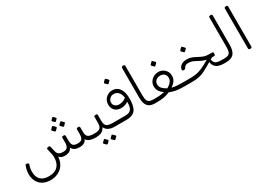

<svg xmlns="http://www.w3.org/2000/svg" viewBox="6 -1744 4114 2959"><g transform="rotate(-30 2063.5 -264.5)"><path d="M319 221Q235 221 177.5 189.5Q120 158 90.5 101Q61 44 61 -31Q61 -61 67.5 -94Q74 -127 88 -167Q92 -178 98 -182.5Q104 -187 114 -184L130 -179Q144 -175 146.5 -169Q149 -163 146 -154Q134 -124 129 -94.5Q124 -65 124 -36Q124 56 172.5 106Q221 156 320 156Q424 156 478.5 99.5Q533 43 533 -64Q533 -87 524.5 -128.5Q516 -170 505 -213Q502 -222 505.5 -230Q509 -238 519 -239L540 -243Q552 -245 557.5 -239.5Q563 -234 565 -223Q571 -198 577 -174Q583 -150 587 -131Q597 -95 621 -77.5Q645 -60 694 -60Q752 -60 772 -88Q792 -116 792 -170V-252Q792 -262 797 -268.5Q802 -275 812 -275H832Q842 -275 847 -268.5Q852 -262 852 -252V-170Q852 -109 875 -84.5Q898 -60 955 -60Q1012 -60 1032 -88Q1052 -116 1052 -170V-252Q1052 -262 1057 -268.5Q1062 -275 1072 -275H1092Q1102 -275 1107 -268.5Q1112 -262 1112 -252V-170Q1112 -112 1141 -88.5Q1170 -65 1241 -65H1262Q1277 -65 1277 -50V-30Q1277 0 1247 0Q1183 0 1141.5 -15.5Q1100 -31 1077 -64Q1064 -29 1031 -12Q998 5 955 5Q903 5 869 -12Q835 -29 817 -64Q808 -41 790 -25.5Q772 -10 747 -2.5Q722 5 691 5Q652 5 630.5 -5Q609 -15 591 -38Q586 34 559.5 83.5Q533 133 494 163Q455 193 409 207Q363 221 319 221ZM831 -523Q827 -519 822 -519.5Q817 -520 812 -524L782 -554Q773 -564 782 -573L812 -603Q821 -612 830 -603L860 -573Q871 -563 861 -553ZM759 -397Q755 -393 749 -393Q743 -393 738 -398L707 -430Q703 -435 703 -440.5Q703 -446 707 -451L738 -483Q748 -494 759 -483L791 -451Q796 -447 796.5 -440.5Q797 -434 792 -429ZM906 -397Q902 -392 896 -393Q890 -394 885 -398L852 -430Q848 -434 848 -440.5Q848 -447 852 -451L885 -483Q895 -493 905 -483L937 -451Q942 -447 942 -440.5Q942 -434 937 -429Z M1247 0Q1232 0 1232 -16V-35Q1232 -65 1262 -65Q1328 -65 1355 -90Q1382 -115 1382 -182V-285Q1382 -305 1402 -305H1422Q1442 -305 1442 -285V-182Q1442 -135 1456 -109.5Q1470 -84 1500.5 -74.5Q1531 -65 1582 -65Q1597 -65 1597 -50V-30Q1597 0 1567 0Q1521 0 1478 -18Q1435 -36 1408 -87Q1384 -36 1340 -18Q1296 0 1247 0ZM1351 176Q1347 180 1341 179.5Q1335 179 1330 175L1298 143Q1294 139 1294 132.5Q1294 126 1298 122L1330 90Q1335 85 1340.5 85Q1346 85 1351 90L1383 122Q1388 126 1388.5 132.5Q1389 139 1384 144ZM1488 176Q1484 180 1478 179.5Q1472 179 1467 175L1434 143Q1430 139 1430 132.5Q1430 126 1434 122L1467 90Q1472 85 1477.5 85Q1483 85 1487 90L1519 122Q1524 126 1524.5 132.5Q1525 139 1520 144Z M1575 0Q1561 0 1556.5 -5Q1552 -10 1552.5 -16.5Q1553 -23 1553 -28V-44Q1553 -59 1556.5 -62Q1560 -65 1575 -65H1798Q1852 -65 1883 -83.5Q1914 -102 1926 -146.5Q1938 -191 1935 -269L1949 -254Q1924 -223 1885 -210Q1846 -197 1812 -197Q1764 -197 1729.5 -215.5Q1695 -234 1677 -267.5Q1659 -301 1659 -345Q1659 -393 1682 -429Q1705 -465 1741.5 -485Q1778 -505 1817 -505Q1877 -505 1915.5 -474.5Q1954 -444 1973 -390Q1992 -336 1992 -266Q1992 -203 1983 -153.5Q1974 -104 1951.5 -69.5Q1929 -35 1888 -17.5Q1847 0 1782 0ZM1811 -262Q1843 -262 1877 -274Q1911 -286 1935 -308Q1934 -337 1921 -368.5Q1908 -400 1881 -422Q1854 -444 1811 -444Q1779 -444 1756.5 -429Q1734 -414 1723 -392Q1712 -370 1712 -350Q1712 -307 1741.5 -284.5Q1771 -262 1811 -262ZM1827 -621Q1823 -617 1817 -617.5Q1811 -618 1806 -622L1774 -654Q1770 -659 1770 -665Q1770 -671 1774 -675L1806 -707Q1811 -712 1816.5 -712Q1822 -712 1826 -707L1858 -675Q1870 -664 1859 -653Z M2302 0H2299Q2246 0 2207.5 -17.5Q2169 -35 2148 -79.5Q2127 -124 2127 -205V-725Q2127 -736 2133 -743Q2139 -750 2153 -750H2164Q2177 -750 2182 -743.5Q2187 -737 2187 -727V-205Q2187 -144 2200 -114Q2213 -84 2241 -74.5Q2269 -65 2312 -65H2317Q2332 -65 2332 -50V-30Q2332 0 2302 0Z M2302 0Q2287 0 2287 -15V-35Q2287 -49 2295 -57Q2303 -65 2317 -65Q2365 -65 2398.5 -67Q2432 -69 2456.5 -73Q2481 -77 2501 -82Q2480 -96 2458.5 -116Q2437 -136 2422.5 -164Q2408 -192 2407 -229Q2407 -282 2432 -319Q2457 -356 2496 -375.5Q2535 -395 2577 -395Q2619 -395 2654.5 -375.5Q2690 -356 2712 -320.5Q2734 -285 2734 -238Q2734 -189 2709 -152.5Q2684 -116 2636 -81Q2674 -74 2702 -70.5Q2730 -67 2762.5 -66Q2795 -65 2844 -65Q2851 -65 2855 -61Q2859 -57 2859 -50V-30Q2859 0 2829 0Q2777 0 2739.5 -2.5Q2702 -5 2673 -10Q2644 -15 2617.5 -23Q2591 -31 2560 -43Q2534 -32 2510.5 -23.5Q2487 -15 2459 -10Q2431 -5 2393.5 -2.5Q2356 0 2302 0ZM2573 -106Q2623 -133 2649 -166.5Q2675 -200 2675 -234Q2675 -279 2648 -305.5Q2621 -332 2573 -332Q2533 -332 2500.5 -307Q2468 -282 2468 -237Q2468 -191 2498 -161.5Q2528 -132 2573 -106ZM2588 -498Q2584 -494 2578 -494.5Q2572 -495 2567 -499L2535 -531Q2531 -536 2531 -542Q2531 -548 2535 -552L2567 -584Q2572 -589 2577.5 -589Q2583 -589 2587 -584L2619 -552Q2631 -541 2620 -530Z M2829 0Q2814 0 2814 -15V-35Q2814 -65 2844 -65H2956Q3045 -65 3111.5 -84Q3178 -103 3244 -141L3347 -200L3415 -179L3262 -91Q3221 -68 3180.5 -47Q3140 -26 3086 -13Q3032 0 2949 0ZM3521 0Q3472 0 3429.5 -13.5Q3387 -27 3361 -63Q3335 -99 3334 -166L3372 -195Q3372 -148 3384 -121.5Q3396 -95 3417 -83Q3438 -71 3466 -68Q3494 -65 3526 -65H3572Q3581 -65 3584 -58.5Q3587 -52 3587 -45V-25Q3587 -11 3579 -5.5Q3571 0 3557 0ZM3414 -176 3400 -179Q3345 -179 3304 -189.5Q3263 -200 3231 -215.5Q3199 -231 3171 -247Q3143 -263 3114 -273.5Q3085 -284 3049 -284Q3012 -284 2995 -270.5Q2978 -257 2968 -240Q2964 -232 2959 -227.5Q2954 -223 2942 -223H2930Q2909 -223 2909 -243Q2909 -256 2916.5 -273Q2924 -290 2941 -306.5Q2958 -323 2985.5 -333.5Q3013 -344 3053 -344Q3093 -344 3126 -333.5Q3159 -323 3189 -307.5Q3219 -292 3249.5 -276Q3280 -260 3315 -249.5Q3350 -239 3394 -239H3446Q3460 -239 3464 -233.5Q3468 -228 3468 -214V-198Q3468 -188 3462 -182Q3456 -176 3445 -176ZM3093 -460Q3089 -456 3083 -456.5Q3077 -457 3072 -461L3040 -493Q3036 -498 3036 -504Q3036 -510 3040 -514L3072 -546Q3077 -551 3082.5 -551Q3088 -551 3092 -546L3124 -514Q3136 -503 3125 -492Z M3557 0Q3542 0 3542 -15V-35Q3542 -65 3572 -65Q3609 -65 3633.5 -75.5Q3658 -86 3670 -114.5Q3682 -143 3682 -198V-727Q3682 -737 3688.5 -743.5Q3695 -750 3705 -750H3719Q3730 -750 3736 -743.5Q3742 -737 3742 -727V-208Q3742 -150 3730 -110Q3718 -70 3694.5 -45.5Q3671 -21 3636.5 -10.5Q3602 0 3557 0Z M3980 5Q3970 5 3963.5 -1.5Q3957 -8 3957 -18V-727Q3957 -737 3963.5 -743.5Q3970 -750 3980 -750H3994Q4005 -750 4011 -743.5Q4017 -737 4017 -727V-18Q4017 -8 4011 -1.5Q4005 5 3994 5Z"/></g></svg>

Font: Rubik Light
Style: Regular
Weight: 300
Designer: Hubert and Fischer
Foundry: Hubert and Fischer
Version: Version 2.300;gftools[0.9.30]